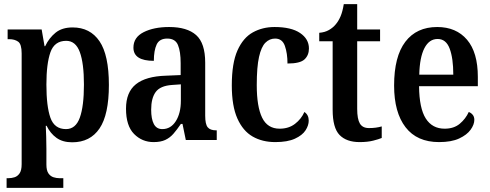

<svg xmlns="http://www.w3.org/2000/svg" viewBox="-20 -679 2375 931"><path d="M12 232V185H22Q36 185 50.5 180.5Q65 176 75 161.5Q85 147 85 117V-420Q85 -465 68 -477Q51 -489 25 -489H17V-536H182L196 -455H199Q218 -495 249.5 -520.5Q281 -546 332 -546Q417 -546 462.5 -479Q508 -412 508 -267Q508 -123 462.5 -56Q417 11 330 11Q284 11 254 -10.5Q224 -32 206 -69H202Q203 -45 204 -16Q205 13 205 43V119Q205 148 215 162Q225 176 239.5 180.5Q254 185 267 185H287V232ZM300 -53Q347 -53 367 -108.5Q387 -164 387 -269Q387 -372 367 -426.5Q347 -481 301 -481Q244 -481 224.5 -425.5Q205 -370 205 -269Q205 -163 224.5 -108Q244 -53 300 -53Z M725 10Q669 10 630 -29.5Q591 -69 591 -152Q591 -232 639 -270.5Q687 -309 785 -312L856 -315V-373Q856 -429 843 -460.5Q830 -492 791 -492Q753 -492 739.5 -463Q726 -434 726 -384Q627 -384 627 -448Q627 -498 676.5 -523Q726 -548 800 -548Q887 -548 931 -509Q975 -470 975 -375V-118Q975 -77 987 -62Q999 -47 1028 -47H1031V0H881L865 -78H857Q838 -50 821 -30.5Q804 -11 781.5 -0.5Q759 10 725 10ZM767 -53Q808 -53 832.5 -91.5Q857 -130 857 -191V-270L814 -267Q757 -263 735 -233Q713 -203 713 -147Q713 -102 726 -77.5Q739 -53 767 -53Z M1315 10Q1252 10 1205 -17Q1158 -44 1131 -104.5Q1104 -165 1104 -265Q1104 -373 1131.5 -434.5Q1159 -496 1206 -522Q1253 -548 1311 -548Q1392 -548 1435 -519Q1478 -490 1478 -444Q1478 -411 1456.5 -391Q1435 -371 1374 -371Q1374 -420 1361.5 -456Q1349 -492 1314 -492Q1287 -492 1267 -472Q1247 -452 1236 -403Q1225 -354 1225 -266Q1225 -162 1251 -108.5Q1277 -55 1336 -55Q1380 -55 1410.5 -78.5Q1441 -102 1456 -136Q1477 -122 1477 -94Q1477 -71 1461.5 -47Q1446 -23 1410 -6.5Q1374 10 1315 10Z M1724 10Q1660 10 1626.5 -24.5Q1593 -59 1593 -147V-479H1528V-520Q1555 -522 1575 -533.5Q1595 -545 1608 -561Q1621 -576 1631 -599Q1641 -622 1647 -659H1712V-536H1823V-479H1712V-151Q1712 -102 1725 -80Q1738 -58 1769 -58Q1787 -58 1802 -60Q1817 -62 1831 -66V-10Q1817 -4 1789.5 3Q1762 10 1724 10Z M2109 10Q2002 10 1946.5 -62Q1891 -134 1891 -264Q1891 -405 1945.5 -476.5Q2000 -548 2100 -548Q2192 -548 2244.5 -486.5Q2297 -425 2297 -306V-261H2012Q2013 -154 2044.5 -104.5Q2076 -55 2136 -55Q2181 -55 2209.5 -79Q2238 -103 2253 -136Q2264 -132 2272 -122.5Q2280 -113 2280 -98Q2280 -75 2262 -50Q2244 -25 2206.5 -7.5Q2169 10 2109 10ZM2178 -317Q2178 -396 2160.5 -443Q2143 -490 2102 -490Q2061 -490 2038 -445.5Q2015 -401 2013 -317Z"/></svg>

Font: Noto Serif Lao Condensed SemiBold
Style: Regular
Weight: 600
Width: 3
Designer: Monotype Design Team
Foundry: Monotype Imaging Inc.
Version: Version 2.003; ttfautohint (v1.8.4.7-5d5b)